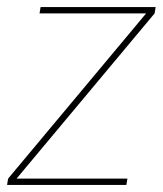

<svg xmlns="http://www.w3.org/2000/svg" viewBox="-28 -524 461 544"><path d="M-8 0 -5 -18 386 -486H84L87 -504H413L410 -486L19 -18H333L330 0Z"/></svg>

Font: DM Sans Thin
Style: Italic
Weight: 250
Italic angle: -10°
Designer: Colophon Foundry, Jonny Pinhorn
Foundry: Colophon Foundry
Version: Version 4.004;gftools[0.9.30]